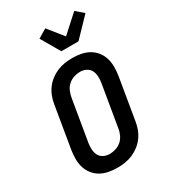

<svg xmlns="http://www.w3.org/2000/svg" viewBox="-238 -1107 1077 1225"><g transform="rotate(-30 300.0 -494.5)"><path d="M256 8Q223 8 191.5 2Q160 -4 133.5 -19Q107 -34 88 -58Q69 -82 60 -111.5Q51 -141 51 -173.5Q51 -206 56 -238L107 -543Q111 -570 121 -597.5Q131 -625 148.5 -649.5Q166 -674 190 -692.5Q214 -711 241 -722.5Q268 -734 296.5 -738.5Q325 -743 353 -743Q386 -743 417.5 -737Q449 -731 475.5 -716Q502 -701 521 -677Q540 -653 549 -623.5Q558 -594 558 -561.5Q558 -529 553 -497L502 -192Q498 -165 488 -137.5Q478 -110 460.5 -85.5Q443 -61 419 -42.5Q395 -24 368 -12.5Q341 -1 312.5 3.5Q284 8 256 8ZM256 -93Q279 -93 302.5 -100.5Q326 -108 344 -124.5Q362 -141 372 -163.5Q382 -186 385 -209L436 -513Q440 -537 438.5 -560.5Q437 -584 427 -603Q417 -622 396.5 -632Q376 -642 353 -642Q330 -642 307 -634.5Q284 -627 265.5 -610.5Q247 -594 237.5 -571.5Q228 -549 224 -526L173 -222Q169 -198 170.5 -174.5Q172 -151 182 -132Q192 -113 212.5 -103Q233 -93 256 -93ZM316 -815 235 -954 300 -993 389 -882 516 -997 543 -973 571 -949 442 -815Z"/></g></svg>

Font: Iosevka Extended
Style: Bold Italic
Weight: 700
Width: 7
Italic angle: -9°
Monospace: yes
Designer: Belleve Invis
Foundry: Belleve Invis
Version: Version 32.5.0; ttfautohint (v1.8.4)